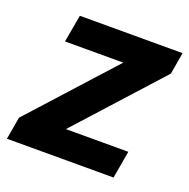

<svg xmlns="http://www.w3.org/2000/svg" viewBox="-117 -625 712 722"><g transform="rotate(20 239.5 -264.0)"><path d="M429.7 -109.9 410.6 0H20.5L39.6 -109.9ZM479.5 -440.9 80.6 0H-16.1L-0.5 -89.8L396.5 -528.3H494.6ZM446.3 -528.3 427.2 -418.5H64L83.5 -528.3Z"/></g></svg>

Font: Roboto
Style: Bold Italic
Weight: 700
Italic angle: -12°
Designer: Christian Robertson
Foundry: Google
Version: Version 3.0